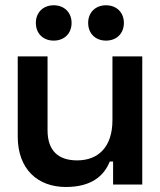

<svg xmlns="http://www.w3.org/2000/svg" viewBox="-20 -718 622 747"><path d="M533.5 -498.5H417.5V-251C417.5 -145 361.5 -94 280 -94C208.5 -94 165 -130 165 -211.5V-498.5H49V-186.5C49 -60.5 126 9.5 236.5 9.5C335.5 9.5 385 -34 407 -89.5H420V0H533.5ZM189 -560C229.5 -560 258.5 -587 258.5 -629C258.5 -670 229.5 -697.5 189 -697.5C148.5 -697.5 119.5 -670 119.5 -629C119.5 -587 148.5 -560 189 -560ZM392.5 -560C433 -560 462 -587 462 -629C462 -670 433 -697.5 392.5 -697.5C352 -697.5 323 -670 323 -629C323 -587 352 -560 392.5 -560Z"/></svg>

Font: MCL Standard Medium
Style: Regular
Weight: 500
Designer: Květoslav Bartoš
Foundry: Florian Karsten
Version: Version 1.001;Glyphs 3.2.3 (3260)